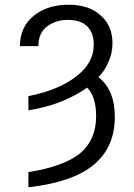

<svg xmlns="http://www.w3.org/2000/svg" viewBox="-20 -575 568 811"><path d="M303 -253Q376 -309 376 -386Q376 -437 348 -464Q320 -491 267 -491Q214 -491 177 -462Q142 -434 142 -380H64Q65 -462 122 -508Q180 -555 270 -555Q356 -555 405 -510Q455 -467 455 -392Q455 -351 439 -316Q424 -278 396 -249Q465 -195 465 -81Q465 47 376 121Q287 195 100 216V152Q251 128 319 72Q386 15 386 -84Q386 -167 348 -205Q306 -174 241 -147Q176 -121 100 -109V-169Q230 -195 303 -253Z"/></svg>

Font: Sinter Normal
Style: Regular
Weight: 350
Foundry: Adobe & rsms
Version: Version 1.000